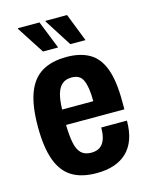

<svg xmlns="http://www.w3.org/2000/svg" viewBox="-112 -796 690 881"><g transform="rotate(-15 233.0 -356.0)"><path d="M237 12Q166 12 120.5 -16Q75 -44 53 -105Q31 -166 31 -263Q31 -363 54 -423.5Q77 -484 123.5 -511.5Q170 -539 240 -539Q305 -539 348.5 -514Q392 -489 413.5 -431.5Q435 -374 435 -276V-238H158Q159 -186 166 -152Q173 -118 190 -101.5Q207 -85 238 -85Q255 -85 268.5 -90.5Q282 -96 291.5 -108Q301 -120 306 -139.5Q311 -159 311 -185H433Q433 -135 420 -98Q407 -61 381.5 -36.5Q356 -12 320 0Q284 12 237 12ZM159 -311H307Q307 -347 303 -371.5Q299 -396 291.5 -412Q284 -428 270.5 -435Q257 -442 238 -442Q210 -442 193 -427Q176 -412 168 -383.5Q160 -355 159 -311ZM273 -591 190 -721 191 -724H293L345 -591ZM143 -591 59 -721 60 -724H162L215 -591Z"/></g></svg>

Font: Archivo Condensed
Style: Bold
Weight: 700
Width: 3
Designer: Hector Gatti
Foundry: Omnibus-Type
Version: Version 2.001